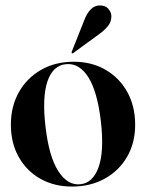

<svg xmlns="http://www.w3.org/2000/svg" viewBox="-20 -676 537 706"><path d="M251 -449Q317 -449 368 -419.5Q419 -390 448 -337.8Q477 -285.5 477 -217.5Q477 -150.5 447.2 -99.2Q417.5 -48 365 -19Q312.5 10 245 10Q179 10 128.2 -18.8Q77.5 -47.5 48.8 -98.8Q20 -150 20 -217.5Q20 -285 49.5 -337.2Q79 -389.5 131.2 -419.2Q183.5 -449 251 -449ZM275.5 1.5Q321.5 -3 342.5 -61.2Q363.5 -119.5 351 -229.5Q338 -340 304.5 -392.5Q271 -445 222 -440Q174 -435 154.2 -376Q134.5 -317 147.5 -209Q160 -100.5 194.2 -47Q228.5 6.5 275.5 1.5ZM289 -599.5Q310 -656 346.5 -656Q368.5 -656 379 -643Q389.5 -630 389.5 -616.5Q389.5 -595.5 376.8 -580Q364 -564.5 346.5 -552L249.5 -481Q246 -478.5 244 -480.5Q242.5 -482 244 -486.5Z"/></svg>

Font: Fraunces 144pt SemiBold
Style: Regular
Weight: 600
Version: Version 1.000;[0bf87f6ff]